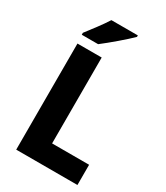

<svg xmlns="http://www.w3.org/2000/svg" viewBox="-226 -1025 967 1119"><g transform="rotate(30 258.0 -465.5)"><path d="M358 -921V-931H180C152 -886 106 -827 73 -784V-771H183C233 -809 321 -884 358 -921ZM77 0H489V-136H240V-714H77Z"/></g></svg>

Font: Noto Sans Sinhala UI SemiCondensed ExtraBold
Style: Regular
Weight: 800
Width: 4
Designer: Jelle Bosma - Monotype Design Team
Foundry: Monotype Imaging Inc.
Version: Version 2.006